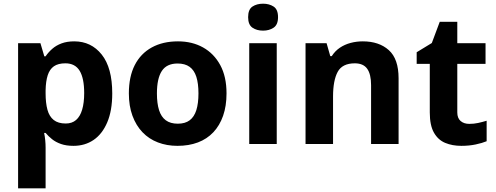

<svg xmlns="http://www.w3.org/2000/svg" viewBox="-20 -846 2688 1040"><path d="M382 -622Q474 -622 531 -550.5Q588 -479 588 -340Q588 -247 561 -183.5Q534 -120 487 -88Q440 -56 378 -56Q339 -56 310.5 -66Q282 -76 262 -92Q242 -108 227 -126H219Q223 -107 225 -86.5Q227 -66 227 -46V174H78V-612H199L220 -541H227Q242 -563 263 -581.5Q284 -600 313.5 -611Q343 -622 382 -622ZM334 -503Q295 -503 272 -487Q249 -471 238.5 -438.5Q228 -406 227 -357V-341Q227 -288 237 -251.5Q247 -215 271 -196Q295 -177 336 -177Q370 -177 392 -196Q414 -215 425 -252Q436 -289 436 -342Q436 -422 411.5 -462.5Q387 -503 334 -503Z M1207 -340Q1207 -272 1188.5 -219Q1170 -166 1135.5 -129.5Q1101 -93 1052 -74.5Q1003 -56 941 -56Q884 -56 835.5 -74.5Q787 -93 752 -129.5Q717 -166 697.5 -219Q678 -272 678 -340Q678 -431 710 -493.5Q742 -556 802 -589Q862 -622 944 -622Q1021 -622 1080 -589Q1139 -556 1173 -493.5Q1207 -431 1207 -340ZM830 -340Q830 -286 841.5 -249.5Q853 -213 878 -194.5Q903 -176 943 -176Q983 -176 1007.5 -194.5Q1032 -213 1043.5 -249.5Q1055 -286 1055 -340Q1055 -394 1043.5 -430Q1032 -466 1007 -484Q982 -502 942 -502Q883 -502 856.5 -461.5Q830 -421 830 -340Z M1479 -612V-66H1330V-612ZM1405 -826Q1438 -826 1462 -810.5Q1486 -795 1486 -753Q1486 -712 1462 -696Q1438 -680 1405 -680Q1371 -680 1347.5 -696Q1324 -712 1324 -753Q1324 -795 1347.5 -810.5Q1371 -826 1405 -826Z M1945 -622Q2033 -622 2086 -574.5Q2139 -527 2139 -422V-66H1990V-385Q1990 -444 1969 -473.5Q1948 -503 1902 -503Q1834 -503 1809 -456.5Q1784 -410 1784 -323V-66H1635V-612H1749L1769 -542H1777Q1795 -570 1821 -587.5Q1847 -605 1879 -613.5Q1911 -622 1945 -622Z M2522 -175Q2547 -175 2570 -180Q2593 -185 2616 -192V-81Q2592 -71 2556.5 -63.5Q2521 -56 2479 -56Q2430 -56 2391.5 -72Q2353 -88 2330.5 -127.5Q2308 -167 2308 -237V-500H2237V-563L2319 -613L2362 -728H2457V-612H2610V-500H2457V-237Q2457 -206 2475 -190.5Q2493 -175 2522 -175Z"/></svg>

Font: Noto Sans Malayalam UI
Style: Regular
Weight: 400
Designer: Jelle Bosma - Monotype Design Team
Foundry: Monotype Imaging Inc.
Version: Version 2.104